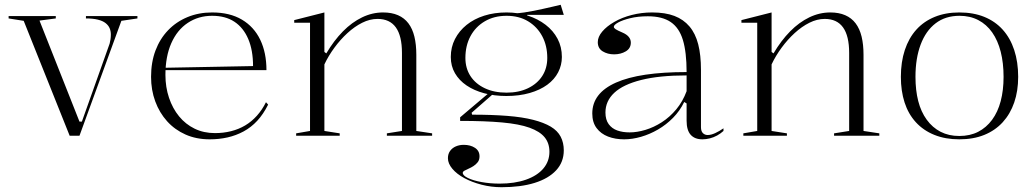

<svg xmlns="http://www.w3.org/2000/svg" viewBox="-20 -567 4328 802"><path d="M271 0 79 -480 16 -490V-500H213V-490L145 -481L312 -59H322L438 -385Q440 -392 441.5 -402Q443 -412 443 -423Q443 -437 438 -449Q433 -461 421 -470.5Q409 -480 388.5 -485Q368 -490 339 -490V-500H554V-490L487 -480L312 0Z M866 -515Q940 -515 990.5 -485Q1041 -455 1067 -401Q1093 -347 1093 -274H671V-284L1037 -291Q1037 -357 1017 -404Q997 -451 959.5 -476Q922 -501 866 -501Q809 -501 764.5 -471.5Q720 -442 695.5 -386.5Q671 -331 671 -254Q671 -203 686 -158.5Q701 -114 728 -81Q755 -48 793 -29.5Q831 -11 878 -11Q913 -11 945 -19Q977 -27 1004 -43Q1031 -59 1053 -83.5Q1075 -108 1091 -140L1100 -130Q1080 -90 1054.5 -62.5Q1029 -35 997.5 -18Q966 -1 930.5 7Q895 15 856 15Q800 15 755 -5Q710 -25 678 -60.5Q646 -96 628.5 -143.5Q611 -191 611 -246Q611 -307 629.5 -356Q648 -405 682 -440.5Q716 -476 763 -495.5Q810 -515 866 -515Z M1785 -10V0H1596V-10L1659 -20V-346Q1659 -417 1633.5 -452.5Q1608 -488 1557 -488Q1525 -488 1493 -472Q1461 -456 1431.5 -429Q1402 -402 1377 -368Q1352 -334 1335 -298V-20L1399 -10V0H1217V-10L1275 -20V-472H1209V-483L1335 -515V-350L1343 -344Q1375 -398 1412.5 -436Q1450 -474 1492.5 -494.5Q1535 -515 1580 -515Q1616 -515 1642.5 -503.5Q1669 -492 1686 -469.5Q1703 -447 1711 -414Q1719 -381 1719 -338V-20Z M2075 215Q2032 215 1991.5 204.5Q1951 194 1919.5 177Q1888 160 1869.5 138Q1851 116 1851 94Q1851 76 1860 63.5Q1869 51 1884 44.5Q1899 38 1917 38Q1945 38 1964 50.5Q1983 63 1983 86Q1983 101 1975.5 110.5Q1968 120 1958 126.5Q1948 133 1937.5 137.5Q1927 142 1920 146Q1913 150 1913 155Q1913 166 1934.5 176.5Q1956 187 1991.5 193.5Q2027 200 2067 200Q2130 200 2177 183.5Q2224 167 2249.5 137Q2275 107 2275 67Q2275 31 2255 6.5Q2235 -18 2192 -33.5Q2149 -49 2077.5 -55.5Q2006 -62 1902 -62V-77L2026 -182L2038 -173L1950 -96L1952 -88Q2035 -88 2098.5 -83Q2162 -78 2207 -66.5Q2252 -55 2280.5 -38Q2309 -21 2322 4Q2335 29 2335 61Q2335 110 2303 144.5Q2271 179 2213 197Q2155 215 2075 215ZM2095 -166Q2045 -166 2002.5 -177.5Q1960 -189 1929 -210Q1898 -231 1880.5 -261Q1863 -291 1863 -329Q1863 -370 1880.5 -404Q1898 -438 1929 -463Q1960 -488 2002.5 -501.5Q2045 -515 2096 -515Q2144 -515 2185.5 -501.5Q2227 -488 2259 -463.5Q2291 -439 2309 -405Q2327 -371 2327 -329Q2327 -295 2311.5 -265Q2296 -235 2266 -213Q2236 -191 2192.5 -178.5Q2149 -166 2095 -166ZM2096 -180Q2147 -180 2185.5 -198.5Q2224 -217 2245 -249.5Q2266 -282 2266 -325Q2266 -376 2245 -415.5Q2224 -455 2186 -478Q2148 -501 2096 -501Q2044 -501 2005 -478Q1966 -455 1945 -415.5Q1924 -376 1924 -325Q1924 -282 1945 -249.5Q1966 -217 2005 -198.5Q2044 -180 2096 -180ZM2182 -491 2129 -511Q2150 -512 2170 -515Q2190 -518 2210.5 -522Q2231 -526 2250.5 -530.5Q2270 -535 2288 -539Q2306 -543 2322 -547L2335 -505H2182Z M2704 -515Q2759 -515 2797 -500.5Q2835 -486 2860 -456.5Q2885 -427 2896.5 -382Q2908 -337 2908 -275V-36Q2908 -19 2916 -11Q2924 -3 2936 -3Q2950 -3 2967.5 -11Q2985 -19 3002 -31V-20Q2990 -9 2975.5 -1Q2961 7 2945 11Q2929 15 2914 15Q2882 15 2865 -4Q2848 -23 2848 -63Q2848 -90 2848 -102.5Q2848 -115 2848 -121.5Q2848 -128 2848 -135L2838 -141Q2820 -104 2791.5 -75Q2763 -46 2728.5 -26Q2694 -6 2657.5 4.5Q2621 15 2587 15Q2550 15 2520 3.5Q2490 -8 2472 -32Q2454 -56 2454 -93Q2454 -178 2553 -222Q2652 -266 2848 -266Q2848 -349 2832.5 -400Q2817 -451 2781.5 -475Q2746 -499 2686 -499Q2645 -499 2612.5 -491Q2580 -483 2562 -473Q2544 -463 2544 -455Q2544 -450 2551.5 -445Q2559 -440 2580 -431Q2615 -416 2615 -389Q2615 -365 2594 -352.5Q2573 -340 2545 -340Q2518 -340 2497.5 -352.5Q2477 -365 2477 -391Q2477 -413 2495.5 -435Q2514 -457 2546 -475.5Q2578 -494 2619 -504.5Q2660 -515 2704 -515ZM2848 -252Q2734 -252 2658.5 -233Q2583 -214 2546 -179.5Q2509 -145 2509 -97Q2509 -67 2522.5 -48.5Q2536 -30 2558.5 -22Q2581 -14 2610 -14Q2641 -14 2676 -24.5Q2711 -35 2744.5 -56.5Q2778 -78 2805 -110.5Q2832 -143 2848 -186Z M3653 -10V0H3464V-10L3527 -20V-346Q3527 -417 3501.5 -452.5Q3476 -488 3425 -488Q3393 -488 3361 -472Q3329 -456 3299.5 -429Q3270 -402 3245 -368Q3220 -334 3203 -298V-20L3267 -10V0H3085V-10L3143 -20V-472H3077V-483L3203 -515V-350L3211 -344Q3243 -398 3280.5 -436Q3318 -474 3360.5 -494.5Q3403 -515 3448 -515Q3484 -515 3510.5 -503.5Q3537 -492 3554 -469.5Q3571 -447 3579 -414Q3587 -381 3587 -338V-20Z M3987 -515Q4046 -515 4091.5 -496.5Q4137 -478 4168.5 -443Q4200 -408 4216.5 -358Q4233 -308 4233 -246Q4233 -187 4216.5 -139Q4200 -91 4168.5 -56.5Q4137 -22 4091.5 -3.5Q4046 15 3987 15Q3929 15 3883 -3.5Q3837 -22 3805.5 -56.5Q3774 -91 3758.5 -139Q3743 -187 3743 -246Q3743 -308 3759.5 -358Q3776 -408 3807.5 -443Q3839 -478 3884.5 -496.5Q3930 -515 3987 -515ZM3988 -501Q3929 -501 3888 -469.5Q3847 -438 3825.5 -380.5Q3804 -323 3804 -246Q3804 -190 3815.5 -145Q3827 -100 3851 -67Q3875 -34 3909 -16.5Q3943 1 3987 1Q4032 1 4066 -16.5Q4100 -34 4124 -66.5Q4148 -99 4160 -144.5Q4172 -190 4172 -246Q4172 -304 4160 -351Q4148 -398 4124.5 -431.5Q4101 -465 4066.5 -483Q4032 -501 3988 -501Z"/></svg>

Font: Kalnia Thin Light
Style: Regular
Weight: 300
Version: Version 1.105